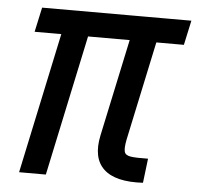

<svg xmlns="http://www.w3.org/2000/svg" viewBox="-47 -666 735 715"><g transform="rotate(5 320.0 -309.0)"><path d="M513 -1Q410 5 366 -36.5Q322 -78 340 -163L437 -618H640L620 -526H62L82 -618H640L620 -526H517L438 -155Q432 -124 435.5 -110.5Q439 -97 459.5 -94Q480 -91 524 -92ZM50 0 176 -593H276L150 0Z"/></g></svg>

Font: Victor Mono Thin
Style: Italic
Weight: 100
Italic angle: -12°
Monospace: yes
Designer: Rune Bjørnerås
Version: Version 1.561;gftools[0.9.30]